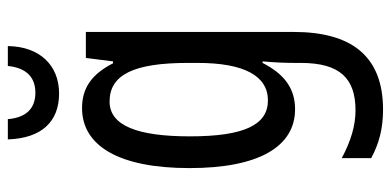

<svg xmlns="http://www.w3.org/2000/svg" viewBox="-280 -594 1021 502"><g transform="rotate(-90 231.0 -343.5)"><path d="M361 -834H309C304 -785 279 -762 239 -762C198 -762 174 -786 170 -834H117C120 -745 164 -700 237 -700C311 -700 360 -751 361 -834ZM199 -640C101 -640 42 -545 42 -359C42 -178 98 -83 196 -83C250 -83 288 -111 317 -168H321C318 -136 317 -106 317 -84V-68C317 36 275 75 193 75C153 75 113 63 68 39V116C107 137 146 147 195 147C337 147 398 62 398 -87V-630H330L321 -559H316C287 -616 250 -640 199 -640ZM216 -568C286 -568 317 -505 317 -363V-338C317 -216 283 -154 219 -154C155 -154 125 -216 125 -358C125 -495 153 -568 216 -568Z"/></g></svg>

Font: Noto Sans Kannada UI ExtraCondensed
Style: Regular
Weight: 400
Width: 2
Designer: Jelle Bosma - Monotype Design Team
Foundry: Monotype Imaging Inc.
Version: Version 2.005